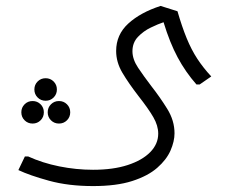

<svg xmlns="http://www.w3.org/2000/svg" viewBox="-20 -428 789 648"><path d="M294 200Q211 200 145.5 182Q80 164 42 146L64 100H75Q123 122 180 133.5Q237 145 294 145Q362 145 411 129Q460 113 487 85.5Q514 58 514 23Q514 -4 497.5 -32.5Q481 -61 448 -103Q414 -147 393 -182.5Q372 -218 372 -256Q372 -311 413 -348.5Q454 -386 522 -408L579 -390Q594 -338 610 -299Q626 -260 646 -229.5Q666 -199 693 -170L654 -143H643Q606 -185 579.5 -234.5Q553 -284 532 -353Q514 -347 489 -335Q464 -323 445.5 -303.5Q427 -284 427 -255Q427 -228 446 -199.5Q465 -171 491 -137Q520 -100 544.5 -60.5Q569 -21 569 22Q569 49 555.5 80Q542 111 510.5 138.5Q479 166 426 183Q373 200 294 200ZM90 -11Q74 -11 63 -22Q52 -33 52 -49Q52 -65 63 -76Q74 -87 90 -87Q106 -87 117 -76Q128 -65 128 -49Q128 -33 117 -22Q106 -11 90 -11ZM179 -11Q163 -11 152 -22Q141 -33 141 -49Q141 -65 152 -76Q163 -87 179 -87Q195 -87 206 -76Q217 -65 217 -49Q217 -33 206 -22Q195 -11 179 -11ZM134 -88Q118 -88 107 -99Q96 -110 96 -126Q96 -142 107 -153Q118 -164 134 -164Q150 -164 161 -153Q172 -142 172 -126Q172 -110 161 -99Q150 -88 134 -88Z"/></svg>

Font: Fustat Light
Style: Regular
Weight: 300
Designer: Mohamed Gaber, Khaled Hosny, Laura Garcia Mut
Foundry: Kief Type Foundry, Alif Type Foundry, Hard Type Foundry
Version: Version 1.007